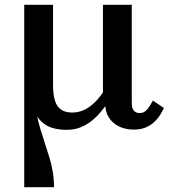

<svg xmlns="http://www.w3.org/2000/svg" viewBox="-20 -530 712 800"><path d="M538 10Q502 10 475 -3.5Q448 -17 433 -41.5Q418 -66 418 -102L409 -111V-510H529V-102Q529 -79 537.5 -69Q546 -59 562 -59Q575 -59 584 -65.5Q593 -72 601 -84Q609 -96 617 -111L663 -80Q651 -54 634 -33.5Q617 -13 593 -1.5Q569 10 538 10ZM201 -510V-177Q201 -136 209 -110.5Q217 -85 235 -73Q253 -61 281 -61Q311 -61 337.5 -75.5Q364 -90 388 -117.5Q412 -145 433 -185L461 -154Q430 -99 398.5 -62Q367 -25 332.5 -7Q298 11 260 11Q228 11 203.5 4.5Q179 -2 160.5 -16.5Q142 -31 128.5 -56Q115 -81 105 -116L120 -152Q124 -105 131 -65.5Q138 -26 148 7Q158 40 168 70Q178 100 186.5 128.5Q195 157 200 186.5Q205 216 205 250H81V-510Z"/></svg>

Font: Roboto Serif 36pt Medium
Style: Regular
Weight: 500
Designer: Greg Gazdowicz
Foundry: Commercial Type
Version: Version 1.008